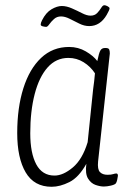

<svg xmlns="http://www.w3.org/2000/svg" viewBox="-20 -709 505 736"><path d="M178 7Q111 7 78.5 -48Q46 -103 46 -199Q46 -296 69.5 -370.5Q93 -445 137.5 -487Q182 -529 245 -529Q280 -529 309 -512Q338 -495 353 -475Q359 -505 364.5 -515Q370 -525 382 -525H385Q396 -525 398.5 -519.5Q401 -514 401 -504L356 -90Q353 -60 363 -49.5Q373 -39 392 -39Q406 -39 413.5 -41.5Q421 -44 426 -44Q432 -44 432 -35Q431 -27 429 -18.5Q427 -10 424 -6Q420 -1 405 2.5Q390 6 378 6Q364 6 346.5 0Q329 -6 317.5 -24.5Q306 -43 311 -81Q282 -29 246 -11Q210 7 178 7ZM189 -36Q222 -36 259 -67Q296 -98 316 -164L337 -367Q339 -380 341 -398Q343 -416 344 -428Q327 -454 300.5 -470.5Q274 -487 242 -487Q195 -487 162.5 -450.5Q130 -414 113 -348.5Q96 -283 96 -198Q96 -122 119 -79Q142 -36 189 -36ZM157 -606Q152 -606 144 -608Q136 -610 136 -615Q136 -621 141 -631Q156 -661 177.5 -673.5Q199 -686 217 -686Q235 -686 255.5 -677Q276 -668 294.5 -658.5Q313 -649 327 -649Q343 -649 352.5 -659Q362 -669 368 -679Q374 -689 380 -689Q385 -689 392.5 -685Q400 -681 400 -677Q400 -671 389 -652Q364 -609 322 -609Q303 -609 284 -618.5Q265 -628 247 -637Q229 -646 214 -646Q198 -646 187 -636Q176 -626 169 -616Q162 -606 157 -606Z"/></svg>

Font: Asap Condensed Condensed ExtraLight
Style: Italic
Weight: 200
Width: 3
Italic angle: -6°
Designer: Pablo Cosgaya
Foundry: Omnibus-Type
Version: Version 3.001; ttfautohint (v1.8.4.7-5d5b)